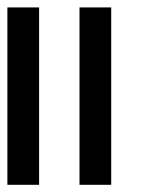

<svg xmlns="http://www.w3.org/2000/svg" viewBox="-20 -481 399 520"><path d="M85.9 19.5H0V-460.9H85.9ZM281.2 19.5H195.3V-460.9H281.2Z"/></svg>

Font: Ravi Prakash
Style: Regular
Weight: 400
Designer: Appaji Ambarisha Darbha
Version: Version 1.0.4; ttfautohint (v1.2.42-39fb)